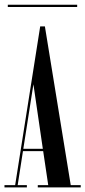

<svg xmlns="http://www.w3.org/2000/svg" viewBox="-22 -816 372 836"><path d="M-2.5 0V-10H44L153 -701H173.5L286 -10H329.5V0H142.5V-10H188L166 -158H78L55 -10H95V0ZM79.5 -168H164.5L123.5 -449ZM12 -785.5V-795.5H314V-785.5Z"/></svg>

Font: Imbue 100pt Medium
Style: Regular
Weight: 500
Designer: Tyler Finck
Foundry: Etcetera Type Company
Version: Version 1.102; ttfautohint (v1.8.3)